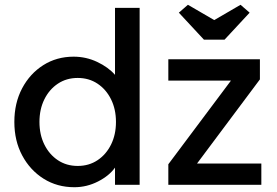

<svg xmlns="http://www.w3.org/2000/svg" viewBox="-20 -773 1158 803"><path d="M291 10Q219 10 162.5 -25.5Q106 -61 73 -122.5Q40 -184 40 -263Q40 -342 72.5 -403.5Q105 -465 161 -500.5Q217 -536 288 -536Q340 -536 386.5 -514Q433 -492 461 -460V-740H564V0H461V-72Q437 -38 390 -14Q343 10 291 10ZM305 -79Q352 -79 388 -103Q424 -127 444.5 -168.5Q465 -210 465 -263Q465 -316 444.5 -357.5Q424 -399 388 -423Q352 -447 305 -447Q258 -447 222 -423Q186 -399 165.5 -357.5Q145 -316 145 -263Q145 -210 165.5 -168.5Q186 -127 222 -103Q258 -79 305 -79ZM684 0V-86L946 -436H684V-525H1067V-441L804 -89H1073V0ZM833 -607 728 -720 766 -753 876 -689 986 -753 1024 -720 919 -607Z"/></svg>

Font: Readex Pro
Style: Regular
Weight: 400
Designer: Bonnie Shaver-Troup, Thomas Jockin
Foundry: Lexend
Version: Version 1.204; ttfautohint (v1.8.4.7-5d5b)